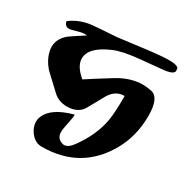

<svg xmlns="http://www.w3.org/2000/svg" viewBox="-177 -757 848 879"><g transform="rotate(30 246.5 -317.5)"><path d="M520 -615Q528 -591 473 -584Q465 -583 349 -572Q263 -564 219 -545Q118 -502 118 -442Q118 -402 168 -360Q209 -387 293 -439Q358 -478 421 -478Q441 -478 466 -473Q514 -464 514 -366Q514 -260 466 -175Q367 0 160 0Q128 0 104.5 -28Q81 -56 81 -89Q81 -100 86 -113Q110 -174 219 -203Q219 -186 211.5 -152.5Q204 -119 204 -103Q204 -73 230 -62Q239 -58 245 -58Q267 -58 289 -88Q352 -174 367 -262Q374 -302 374 -391Q328 -392 300 -347Q284 -317 250 -257Q226 -217 168 -217Q125 -217 96 -244L16 -319Q-23 -363 -28 -411Q-32 -456 5 -490Q17 -501 86 -545Q69 -548 41 -540Q9 -530 -1 -530Q-23 -530 -28 -555Q22 -592 84 -598Q114 -601 209 -607Q213 -607 343 -624Q428 -635 467 -635Q524 -635 520 -615Z"/></g></svg>

Font: To Be Continued
Style: Regular
Weight: 400
Version: Macromedia Fontographer 4.1.4 9/2/97